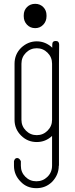

<svg xmlns="http://www.w3.org/2000/svg" viewBox="-20 -743 392 1003"><path d="M223 -663V-658Q223 -632 206 -614Q189 -596 164 -596Q138 -596 121 -614Q104 -632 104 -658V-663Q104 -689 121 -706Q138 -723 164 -723Q189 -723 206 -706Q223 -689 223 -663ZM288 -410H252V-446Q252 -467 253 -479Q253 -479 253 -510Q253 -529 271 -529Q289 -529 289 -510ZM287 123Q287 170 253 206Q219 240 170 240Q120 240 88 206Q53 171 53 123V99Q57 83 69 82.5Q81 82 89 99V123Q89 157 112.5 180.5Q136 204 170 204Q204 204 228 180.5Q252 157 252 122V-33Q218 -1 172 -1Q124 -1 90 -35Q56 -69 56 -117V-410Q56 -459 90 -493Q126 -527 172 -527Q218 -527 254 -493Q288 -459 288 -410V122ZM252 -410Q252 -444 228.5 -467.5Q205 -491 172 -491Q139 -491 115.5 -467.5Q92 -444 92 -410V-357V-356V-117Q92 -84 115.5 -60.5Q139 -37 172 -37Q205 -37 228.5 -60.5Q252 -84 252 -117Z"/></svg>

Font: Aaram
Style: Regular
Weight: 400
Designer: Tharique Azeez
Foundry: Tharique Azeez
Version: Version 1.7